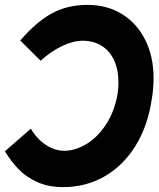

<svg xmlns="http://www.w3.org/2000/svg" viewBox="-27 -751 650 787"><path d="M-7 -131 99.5 -223.5Q121.5 -184.5 158.5 -158.8Q195.5 -133 236 -133Q282 -133 328 -161Q374 -189 408.8 -242.8Q443.5 -296.5 455.5 -369.5Q458.5 -392 458.5 -413Q458.5 -465.5 440.5 -504.2Q422.5 -543 389.2 -563.5Q356 -584 312 -584Q272.5 -584 226.5 -561.8Q180.5 -539.5 139.5 -502L56 -585Q121.5 -661 185.2 -696Q249 -731 332.5 -731Q411 -731 472.2 -693.8Q533.5 -656.5 568 -588.2Q602.5 -520 602.5 -429.5Q602.5 -390 596 -350.5Q580 -236 528.5 -153.2Q477 -70.5 400.2 -27.2Q323.5 16 233 16Q171 16 125 -5Q79 -26 48.8 -57.8Q18.5 -89.5 -7 -131Z"/></svg>

Font: JuliaMono BoldItalic
Style: Regular
Weight: 700
Italic angle: -9°
Monospace: yes
Designer: cormullion
Foundry: corm
Version: Version 0.049; ttfautohint (v1.8.4)